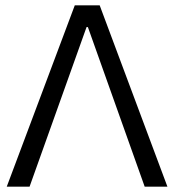

<svg xmlns="http://www.w3.org/2000/svg" viewBox="-20 -696 650 716"><path d="M302.8 -595.1H307.7L519.5 0H604.3L351.7 -676.2H258.9L5.2 0H90.3Z"/></svg>

Font: Estedad-FD VF
Style: Regular
Weight: 100
Designer: Amin Abedi
Version: Version 7.3